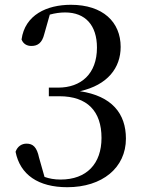

<svg xmlns="http://www.w3.org/2000/svg" viewBox="-20 -767 607 802"><path d="M261 15C407 15 506 -66 506 -188C506 -293 447 -366 314 -386C430 -412 484 -484 484 -571C484 -675 410 -747 276 -747C176 -747 84 -705 70 -602C77 -584 92 -575 111 -575C138 -575 156 -588 165 -625L188 -706C210 -712 231 -715 252 -715C337 -715 385 -661 385 -568C385 -458 318 -401 223 -401H184V-365H228C345 -365 404 -302 404 -191C404 -83 342 -17 233 -17C207 -17 186 -21 166 -28L143 -109C134 -152 118 -167 91 -167C71 -167 53 -156 45 -133C64 -37 140 15 261 15Z"/></svg>

Font: Noto Serif HK Medium
Style: Regular
Weight: 500
Designer: Ryoko NISHIZUKA 西塚涼子 (kana & ideographs); Frank Grießhammer (Latin, Greek & Cyrillic); Wenlong ZHANG 张文龙 (bopomofo); San
Foundry: Adobe
Version: Version 2.001;hotconv 1.1.0;makeotfexe 2.6.0